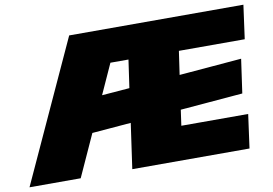

<svg xmlns="http://www.w3.org/2000/svg" viewBox="-108 -821 1339 942"><g transform="rotate(-10 561.5 -350.0)"><path d="M288 -700H1156L1133 -532H805L788 -415L1099 -441L1075 -272L764 -246L753 -168H1086L1063 0H479L511 -225L317 -209L222 0H-33ZM464 -533 396 -383 534 -394 554 -533Z"/></g></svg>

Font: Pathway Extreme 8pt Thin 12pt Black
Style: Italic
Weight: 900
Italic angle: -8°
Version: Version 1.001;gftools[0.9.26]